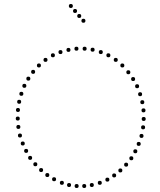

<svg xmlns="http://www.w3.org/2000/svg" viewBox="-20 -942 804 962"><path d="M404 -688Q394 -688 394 -698Q394 -708 404 -708Q414 -708 414 -698Q414 -688 404 -688ZM363 -688Q353 -688 353 -698Q353 -708 363 -708Q373 -708 373 -698Q373 -688 363 -688ZM323 -682Q313 -682 313 -692Q313 -702 323 -702Q333 -702 333 -692Q333 -682 323 -682ZM283 -671Q273 -671 273 -681Q273 -691 283 -691Q293 -691 293 -681Q293 -671 283 -671ZM245 -655Q235 -655 235 -665Q235 -675 245 -675Q255 -675 255 -665Q255 -655 245 -655ZM208 -632Q198 -632 198 -642Q198 -652 208 -652Q218 -652 218 -642Q218 -632 208 -632ZM175 -604Q165 -604 165 -614Q165 -624 175 -624Q185 -624 185 -614Q185 -604 175 -604ZM146 -572Q136 -572 136 -582Q136 -592 146 -592Q156 -592 156 -582Q156 -572 146 -572ZM122 -538Q112 -538 112 -548Q112 -558 122 -558Q132 -558 132 -548Q132 -538 122 -538ZM102 -502Q92 -502 92 -512Q92 -522 102 -522Q112 -522 112 -512Q112 -502 102 -502ZM87 -462Q77 -462 77 -472Q77 -482 87 -482Q97 -482 97 -472Q97 -462 87 -462ZM76 -422Q66 -422 66 -432Q66 -442 76 -442Q86 -442 86 -432Q86 -422 76 -422ZM70 -381Q60 -381 60 -391Q60 -401 70 -401Q80 -401 80 -391Q80 -381 70 -381ZM69 -338Q59 -338 59 -348Q59 -358 69 -358Q79 -358 79 -348Q79 -338 69 -338ZM72 -296Q62 -296 62 -306Q62 -316 72 -316Q82 -316 82 -306Q82 -296 72 -296ZM80 -253Q70 -253 70 -263Q70 -273 80 -273Q90 -273 90 -263Q90 -253 80 -253ZM94 -213Q84 -213 84 -223Q84 -233 94 -233Q104 -233 104 -223Q104 -213 94 -213ZM111 -176Q101 -176 101 -186Q101 -196 111 -196Q121 -196 121 -186Q121 -176 111 -176ZM131 -141Q121 -141 121 -151Q121 -161 131 -161Q141 -161 141 -151Q141 -141 131 -141ZM157 -109Q147 -109 147 -119Q147 -129 157 -129Q167 -129 167 -119Q167 -109 157 -109ZM186 -80Q176 -80 176 -90Q176 -100 186 -100Q196 -100 196 -90Q196 -80 186 -80ZM217 -55Q207 -55 207 -65Q207 -75 217 -75Q227 -75 227 -65Q227 -55 217 -55ZM251 -34Q241 -34 241 -44Q241 -54 251 -54Q261 -54 261 -44Q261 -34 251 -34ZM290 -16Q280 -16 280 -26Q280 -36 290 -36Q300 -36 300 -26Q300 -16 290 -16ZM326 -5Q316 -5 316 -15Q316 -25 326 -25Q336 -25 336 -15Q336 -5 326 -5ZM364 0Q354 0 354 -10Q354 -20 364 -20Q374 -20 374 -10Q374 0 364 0ZM402 0Q392 0 392 -10Q392 -20 402 -20Q412 -20 412 -10Q412 0 402 0ZM440 -5Q430 -5 430 -15Q430 -25 440 -25Q450 -25 450 -15Q450 -5 440 -5ZM480 -16Q470 -16 470 -26Q470 -36 480 -36Q490 -36 490 -26Q490 -16 480 -16ZM518 -32Q508 -32 508 -42Q508 -52 518 -52Q528 -52 528 -42Q528 -32 518 -32ZM552 -53Q542 -53 542 -63Q542 -73 552 -73Q562 -73 562 -63Q562 -53 552 -53ZM583 -78Q573 -78 573 -88Q573 -98 583 -98Q593 -98 593 -88Q593 -78 583 -78ZM612 -107Q602 -107 602 -117Q602 -127 612 -127Q622 -127 622 -117Q622 -107 612 -107ZM638 -139Q628 -139 628 -149Q628 -159 638 -159Q648 -159 648 -149Q648 -139 638 -139ZM658 -174Q648 -174 648 -184Q648 -194 658 -194Q668 -194 668 -184Q668 -174 658 -174ZM675 -211Q665 -211 665 -221Q665 -231 675 -231Q685 -231 685 -221Q685 -211 675 -211ZM689 -251Q679 -251 679 -261Q679 -271 689 -271Q699 -271 699 -261Q699 -251 689 -251ZM697 -294Q687 -294 687 -304Q687 -314 697 -314Q707 -314 707 -304Q707 -294 697 -294ZM700 -336Q690 -336 690 -346Q690 -356 700 -356Q710 -356 710 -346Q710 -336 700 -336ZM699 -379Q689 -379 689 -389Q689 -399 699 -399Q709 -399 709 -389Q709 -379 699 -379ZM693 -420Q683 -420 683 -430Q683 -440 693 -440Q703 -440 703 -430Q703 -420 693 -420ZM682 -460Q672 -460 672 -470Q672 -480 682 -480Q692 -480 692 -470Q692 -460 682 -460ZM667 -500Q657 -500 657 -510Q657 -520 667 -520Q677 -520 677 -510Q677 -500 667 -500ZM647 -536Q637 -536 637 -546Q637 -556 647 -556Q657 -556 657 -546Q657 -536 647 -536ZM623 -570Q613 -570 613 -580Q613 -590 623 -590Q633 -590 633 -580Q633 -570 623 -570ZM593 -604Q583 -604 583 -614Q583 -624 593 -624Q603 -624 603 -614Q603 -604 593 -604ZM560 -632Q550 -632 550 -642Q550 -652 560 -652Q570 -652 570 -642Q570 -632 560 -632ZM523 -655Q513 -655 513 -665Q513 -675 523 -675Q533 -675 533 -665Q533 -655 523 -655ZM485 -671Q475 -671 475 -681Q475 -691 485 -691Q495 -691 495 -681Q495 -671 485 -671ZM444 -683Q434 -683 434 -693Q434 -703 444 -703Q454 -703 454 -693Q454 -683 444 -683ZM398 -828Q388 -828 388 -838Q388 -848 398 -848Q408 -848 408 -838Q408 -828 398 -828ZM377 -852Q367 -852 367 -862Q367 -872 377 -872Q387 -872 387 -862Q387 -852 377 -852ZM356 -877Q346 -877 346 -887Q346 -897 356 -897Q366 -897 366 -887Q366 -877 356 -877ZM335 -902Q325 -902 325 -912Q325 -922 335 -922Q345 -922 345 -912Q345 -902 335 -902Z"/></svg>

Font: Raleway Dots
Style: Regular
Weight: 400
Designer: Matt McInerney, Pablo Impallari, Rodrigo Fuenzalida, Brenda Gallo
Foundry: Matt McInerney, Pablo Impallari, Rodrigo Fuenzalida, Brenda Gallo
Version: Version 1.000